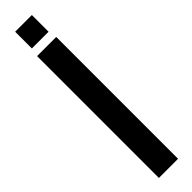

<svg xmlns="http://www.w3.org/2000/svg" viewBox="-295 -806 780 780"><g transform="rotate(-45 95.0 -416.5)"><path d="M40 -700H150V0H40ZM143 -833V-737H47V-833Z"/></g></svg>

Font: Bebas Neue
Style: Regular
Weight: 400
Designer: Ryoichi Tsunekawa
Foundry: Ryoichi Tsunekawa
Version: Version 1.300